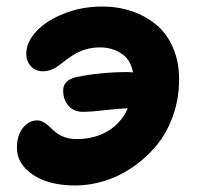

<svg xmlns="http://www.w3.org/2000/svg" viewBox="-20 -524 611 592"><path d="M212.9 47.9Q130.4 47.9 81.3 14.6Q32.2 -18.6 32.2 -67.9Q32.2 -107.4 51 -130.1Q69.8 -152.8 94.2 -152.8Q105 -152.8 115 -147Q125 -141.1 133.5 -132.6Q142.1 -124 152.6 -115.5Q163.1 -106.9 179.2 -101.1Q195.3 -95.2 215.8 -95.2Q271.5 -95.2 312.7 -119.9Q354 -144.5 374 -189.9H372.1Q352.5 -189.9 306.4 -184.6Q260.3 -179.2 234.9 -179.2Q208.5 -179.2 191.7 -197.3Q174.8 -215.3 174.8 -245.1Q174.8 -276.9 214.8 -286.1Q290 -301.8 375 -301.8Q377.4 -301.8 382.6 -301.3Q387.7 -300.8 390.1 -300.8Q383.3 -339.8 354.5 -358.9Q325.7 -377.9 288.1 -377.9Q241.2 -377.9 202.1 -352.1Q191.4 -345.2 176.5 -333.7Q161.6 -322.3 154.5 -317.4Q147.5 -312.5 136 -308.3Q124.5 -304.2 111.8 -304.2Q89.8 -304.2 75.4 -319.6Q61 -335 61 -358.9Q61 -393.6 91.8 -427Q122.6 -460.4 177.5 -482.2Q232.4 -503.9 294.9 -503.9Q343.3 -503.9 385.5 -489.7Q427.7 -475.6 460.7 -448.7Q493.7 -421.9 512.9 -378.2Q532.2 -334.5 532.2 -279.8Q532.2 -219.7 513.2 -166.5Q494.1 -113.3 461.9 -74.7Q429.7 -36.1 388.4 -8.1Q347.2 20 302 33.9Q256.8 47.9 212.9 47.9Z"/></svg>

Font: Shantell Sans Irregular Bouncy
Style: Bold
Weight: 700
Designer: Stephen Nixon, Anya Danilova, Shantell Martin
Foundry: Arrow Type
Version: Version 1.006;[9816181b4]